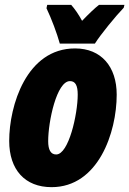

<svg xmlns="http://www.w3.org/2000/svg" viewBox="-20 -763 534 793"><path d="M227 -583H372C395 -620 459 -698 491 -731L494 -743H389C371 -729 348 -707 319 -677C304 -705 288 -727 274 -743H175L172 -729C193 -685 215 -626 227 -583ZM193 10C386 10 462 -216 462 -372C462 -488 398 -563 290 -563C89 -563 18 -326 18 -181C18 -62 83 10 193 10ZM212 -125C189 -125 179 -145 179 -180C179 -261 214 -428 269 -428C292 -428 301 -409 301 -372C301 -292 264 -125 212 -125Z"/></svg>

Font: Noto Sans ExtraCondensed Black
Style: Italic
Weight: 900
Width: 2
Italic angle: -12°
Designer: Monotype Design Team
Foundry: Monotype Imaging Inc.
Version: Version 2.013